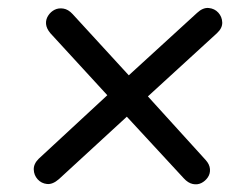

<svg xmlns="http://www.w3.org/2000/svg" viewBox="-20 -531 640 492"><path d="M131 -72Q115 -58 100.5 -59.5Q86 -61 76.5 -71.5Q67 -82 66.5 -96.5Q66 -111 79 -124L255 -287L109 -446Q99 -458 98 -469.5Q97 -481 103.5 -491Q110 -501 120 -506Q130 -511 142.5 -509Q155 -507 166 -495L310 -338L485 -498Q500 -512 515 -510.5Q530 -509 539.5 -498.5Q549 -488 549.5 -473.5Q550 -459 536 -446L359 -284L507 -121Q517 -110 518 -98Q519 -86 512.5 -76.5Q506 -67 496 -62Q486 -57 474 -59.5Q462 -62 451 -74L305 -232Z"/></svg>

Font: Nunito ExtraLight SemiBold
Style: Italic
Weight: 600
Italic angle: -9°
Version: Version 3.602